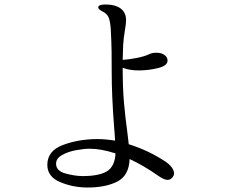

<svg xmlns="http://www.w3.org/2000/svg" viewBox="-20 -810 1040 856"><path d="M756 -37Q756 -27 747.5 -17.5Q739 -8 727 -8Q711 -8 683 -28Q620 -72 558 -101Q555 -27 503 -0.5Q451 26 370 26Q306 26 248.5 2Q191 -22 191 -75Q191 -138 261.5 -164Q332 -190 415 -190Q449 -190 493 -183Q491 -222 489 -240Q478 -381 478 -489Q478 -541 477.5 -580Q477 -619 474 -676Q472 -712 465 -730.5Q458 -749 435 -760Q418 -769 418 -777Q418 -790 450 -790Q494 -790 518 -772Q542 -754 542 -721Q542 -703 537 -676Q531 -641 529 -608Q527 -564 527 -543Q557 -545 591.5 -552Q626 -559 644 -568Q658 -575 677 -575Q699 -575 713 -565Q727 -555 727 -540Q727 -517 684.5 -506.5Q642 -496 599 -496Q557 -496 527 -508V-507Q527 -419 532.5 -355Q538 -291 548 -218L554 -167Q641 -140 717 -90Q735 -78 745.5 -64Q756 -50 756 -37ZM495 -126Q431 -147 380 -147Q355 -147 319.5 -140.5Q284 -134 257 -119Q230 -104 230 -80Q230 -48 272 -36.5Q314 -25 349 -25Q422 -25 457 -46.5Q492 -68 495 -126Z"/></svg>

Font: Shippori Mincho
Style: Regular
Weight: 400
Designer: FONTDASU
Foundry: FONTDASU / Google Inc. / but / Adobe
Version: Version 3.110; ttfautohint (v1.8.3)